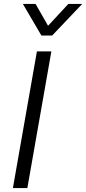

<svg xmlns="http://www.w3.org/2000/svg" viewBox="-20 -963 441 983"><path d="M169 -700H243L120 0H46ZM97 -943H162L226 -831L330 -943H401L247 -781H192Z"/></svg>

Font: Bai Jamjuree
Style: Italic
Weight: 400
Italic angle: -10°
Version: Version 1.000; ttfautohint (v1.6)